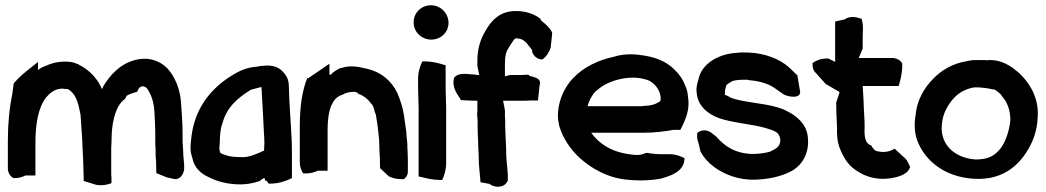

<svg xmlns="http://www.w3.org/2000/svg" viewBox="-20 -689 3987 732"><path d="M10 -47C10 -30 19 -17 31 -10H36C52 -10 65 -14 77 -20H115V-141C115 -215 125 -278 156 -318C171 -334 185 -348 212 -351H220C223 -351 225 -350 227 -350H231C235 -350 240 -349 243 -347C270 -328 278 -299 287 -252L290 -208C291 -183 294 -163 294 -141V-140C295 -119 296 -100 297 -79C297 -67 298 -57 298 -48C298 -35 299 -22 299 -10V1L335 12C356 21 388 17 405 9V-1C405 -8 405 -16 404 -25V-118C404 -127 404 -134 405 -141V-150C405 -159 406 -167 406 -179C409 -235 424 -290 457 -312L463 -324C473 -330 487 -335 503 -339C506 -348 512 -360 525 -360H526C535 -356 534 -359 541 -351C557 -328 567 -300 569 -259C570 -231 572 -206 572 -178V-151C572 -141 572 -133 573 -123C573 -109 573 -91 575 -75L576 -29C588 -24 603 -18 613 -14H614L615 -13C624 -11 630 -10 642 -7C665 -1 685 -26 682 -55V-63C680 -81 678 -104 678 -120V-121C677 -133 676 -145 676 -156V-184C676 -219 673 -254 671 -286C669 -336 655 -379 630 -414C606 -448 557 -477 494 -460C436 -444 400 -403 373 -359V-358L369 -349C362 -364 356 -377 344 -391C326 -414 305 -430 278 -444L277 -445H276C267 -448 259 -452 248 -453C212 -457 180 -450 155 -438C143 -434 133 -429 125 -422V-453L100 -433C77 -415 53 -396 34 -373L32 -370L27 -331C16 -279 10 -217 10 -155Z M708 -106C710 -97 712 -92 714 -84C720 -52 744 -28 773 -15C807 3 848 14 897 14C919 14 945 10 967 2H969C974 -3 981 -7 988 -11L991 -1L996 1C998 3 1000 4 1000 4L1004 11H1012C1043 11 1071 1 1093 -10V-104C1093 -174 1086 -242 1083 -310L1082 -340C1081 -377 1082 -392 1055 -419C1028 -446 987 -438 982 -438C974 -438 966 -436 961 -435C913 -432 882 -413 851 -393C780 -345 723 -274 710 -169C708 -149 704 -127 708 -107ZM816 -123C816 -127 818 -137 818 -148C818 -172 821 -200 827 -217V-218H828C843 -279 886 -316 937 -347C937 -347 977 -358 977 -357V-356C979 -318 981 -286 983 -248C983 -232 986 -201 986 -187V-186C987 -171 988 -158 988 -142L987 -123V-115C962 -104 931 -88 900 -90H899C884 -90 869 -91 857 -93C840 -97 821 -103 819 -108Z M1123 -71C1123 -54 1128 -39 1136 -28H1149C1165 -28 1179 -32 1191 -38H1229V-197C1229 -227 1233 -264 1243 -286V-287C1248 -297 1254 -308 1261 -314C1269 -322 1282 -327 1291 -330L1293 -332C1303 -336 1315 -339 1332 -339C1332 -339 1345 -337 1347 -330H1349C1367 -324 1381 -312 1393 -297V-295H1394C1401 -290 1405 -279 1408 -266V-264L1413 -252C1418 -224 1422 -193 1425 -161L1426 -138C1426 -121 1427 -107 1428 -90C1428 -76 1429 -61 1429 -48L1462 -17C1473 -11 1490 -6 1509 -6H1520C1528 -12 1535 -22 1535 -34V-78C1535 -90 1534 -101 1534 -111V-114C1533 -121 1533 -130 1533 -138V-142C1531 -156 1530 -170 1529 -185V-186C1526 -205 1523 -229 1520 -250C1516 -278 1506 -308 1495 -334C1474 -378 1436 -415 1374 -428C1341 -436 1314 -440 1282 -430H1279C1264 -423 1251 -416 1241 -404C1241 -404 1239 -404 1236 -405V-446L1154 -390L1152 -393C1131 -342 1123 -278 1123 -208Z M1557 -604C1557 -566 1588 -538 1624 -538C1660 -538 1690 -565 1690 -602C1690 -639 1659 -669 1623 -669C1587 -669 1557 -641 1557 -604ZM1574 -349C1574 -323 1576 -301 1576 -276V-16L1587 -14C1606 -9 1631 -3 1656 -3H1666C1674 -21 1681 -41 1681 -67V-276C1681 -303 1679 -324 1679 -348V-440L1669 -443C1650 -449 1625 -455 1600 -455H1590C1582 -437 1574 -416 1574 -390Z M1711 -392C1701 -352 1728 -325 1738 -307H1745C1761 -306 1779 -305 1796 -305H1800V-274C1800 -267 1800 -259 1799 -254V-251C1800 -241 1801 -232 1801 -223V-200C1801 -189 1802 -176 1802 -166V-164C1803 -157 1803 -151 1803 -141L1804 -114V-113C1805 -106 1805 -99 1805 -91C1805 -61 1809 -32 1811 -6L1812 6L1846 12C1864 27 1901 29 1914 3L1916 0V-22C1915 -50 1910 -77 1910 -102C1910 -128 1908 -152 1907 -177C1907 -187 1906 -200 1906 -209V-231C1906 -238 1905 -243 1905 -245V-269L1898 -305H1969C1981 -305 1993 -305 2006 -306H2031L2037 -362C2050 -400 1995 -394 1995 -404H1988C1977 -403 1965 -403 1953 -403H1924L1905 -398V-446C1905 -476 1910 -494 1919 -506V-507C1931 -525 1941 -543 1947 -543H1950L1953 -542H1955C1968 -542 1977 -535 1988 -525C1994 -514 2005 -507 2009 -496V-491C2015 -474 2029 -463 2047 -462C2064 -473 2074 -491 2080 -509V-514C2083 -533 2083 -545 2085 -560V-565C2077 -582 2064 -594 2044 -610L2039 -619L2037 -620C2015 -636 1984 -647 1947 -647C1883 -647 1851 -608 1829 -568C1812 -540 1800 -502 1800 -459V-438L1807 -403H1803C1800 -403 1793 -404 1789 -405H1786C1767 -405 1729 -416 1711 -392Z M2107 -252C2107 -236 2109 -223 2112 -209C2126 -162 2155 -119 2190 -87C2235 -47 2291 -14 2361 -5C2411 1 2461 0 2505 -9H2506V-10C2538 -19 2584 -35 2589 -77L2590 -86C2575 -93 2558 -101 2535 -101H2506C2486 -101 2465 -103 2448 -106H2443C2435 -103 2428 -99 2410 -98C2326 -102 2270 -133 2234 -183H2435C2477 -183 2513 -188 2549 -194H2574C2588 -222 2607 -258 2605 -302L2602 -328C2601 -340 2598 -350 2593 -361C2583 -389 2567 -409 2548 -427C2517 -457 2473 -473 2423 -479C2390 -484 2353 -483 2322 -473C2263 -461 2204 -433 2165 -391C2158 -384 2151 -376 2144 -365C2123 -334 2109 -297 2107 -253ZM2220 -284C2225 -303 2232 -316 2243 -332C2248 -339 2255 -344 2266 -353C2303 -382 2382 -406 2445 -385H2446C2472 -377 2497 -348 2499 -316C2499 -314 2498 -311 2498 -304C2487 -296 2475 -290 2456 -287L2433 -285C2427 -284 2421 -284 2414 -284Z M2636 -337C2639 -285 2680 -253 2723 -238C2777 -220 2845 -216 2895 -202C2906 -198 2917 -196 2923 -193H2924C2945 -184 2950 -179 2955 -158C2956 -132 2942 -123 2916 -111C2900 -106 2879 -103 2854 -102C2785 -102 2743 -131 2712 -167C2707 -172 2706 -172 2699 -177C2680 -196 2655 -196 2639 -183C2637 -173 2637 -163 2640 -154C2644 -140 2648 -125 2651 -110L2652 -109C2662 -90 2679 -70 2703 -52C2739 -26 2792 -2 2859 -4C2913 -6 2954 -16 2988 -32C3041 -56 3066 -108 3060 -165C3056 -214 3020 -245 2985 -263C2936 -291 2860 -294 2804 -306C2782 -311 2767 -314 2757 -322C2754 -324 2744 -327 2743 -328C2743 -329 2743 -331 2744 -334V-342C2745 -348 2747 -360 2750 -365C2756 -371 2772 -381 2779 -382H2780C2789 -384 2800 -385 2813 -385H2830C2830 -385 2833 -384 2837 -383H2840C2866 -381 2893 -374 2913 -365C2932 -356 2947 -343 2966 -330C2982 -320 3041 -308 3029 -348L3020 -402C3011 -409 3003 -419 2986 -434C2953 -463 2898 -487 2828 -489H2803C2797 -488 2792 -488 2782 -487C2718 -482 2655 -446 2643 -387C2640 -375 2633 -358 2636 -337Z M3078 -441C3078 -427 3083 -417 3093 -408L3128 -369L3181 -338C3177 -325 3173 -312 3168 -298V-296C3168 -273 3169 -253 3170 -230C3170 -214 3172 -201 3171 -187V-186C3171 -158 3176 -134 3187 -111C3200 -82 3218 -54 3251 -35C3280 -16 3321 -2 3373 -9H3374C3396 -13 3437 -20 3448 -48L3450 -52C3442 -68 3439 -81 3422 -93L3391 -122L3381 -117C3364 -109 3343 -107 3319 -114C3314 -117 3307 -124 3302 -134C3285 -141 3278 -151 3276 -182V-189C3277 -202 3276 -216 3276 -227V-228L3273 -283C3273 -311 3270 -335 3269 -361H3406L3409 -371C3415 -391 3420 -416 3420 -442V-447C3413 -459 3399 -468 3380 -468H3254L3269 -504V-545L3270 -582C3270 -595 3268 -607 3265 -617C3246 -624 3222 -630 3200 -615L3164 -607V-453L3138 -466H3134C3111 -466 3092 -459 3078 -449Z M3471 -252C3466 -225 3465 -187 3476 -156C3508 -68 3595 -7 3711 -7C3801 -7 3859 -54 3894 -110C3918 -147 3934 -190 3936 -240C3942 -310 3910 -365 3875 -401C3865 -412 3855 -419 3845 -427V-428H3844C3822 -444 3785 -465 3742 -459C3742 -459 3740 -460 3735 -460H3699C3686 -460 3675 -458 3662 -455C3613 -447 3569 -421 3539 -390C3503 -354 3476 -307 3471 -252ZM3570 -196C3570 -220 3574 -241 3581 -259C3597 -296 3622 -329 3658 -345C3670 -350 3686 -356 3699 -356C3722 -356 3745 -353 3766 -348H3772C3783 -339 3794 -333 3800 -323V-322C3819 -303 3832 -269 3832 -232C3832 -230 3831 -228 3831 -222C3826 -186 3813 -145 3792 -120C3770 -94 3747 -81 3699 -81C3628 -86 3573 -128 3570 -196Z"/></svg>

Font: SolarCharger
Style: 950
Weight: 900
Designer: Mew Too
Foundry: Cannot Into Space Fonts/KineticPlasma Fonts
Version: Version 1.100